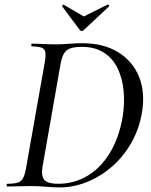

<svg xmlns="http://www.w3.org/2000/svg" viewBox="-20 -816 660 840"><path d="M241 4Q217 4 181.5 1Q146 -2 116 -2Q85 -2 59 -1Q33 0 12 0Q9 0 9 -6Q9 -12 12 -12Q42 -12 57.5 -17Q73 -22 81 -37Q89 -52 94 -81L176 -544Q184 -587 173 -600Q162 -613 119 -613Q117 -613 117 -619Q117 -625 119 -625Q140 -625 167.5 -623.5Q195 -622 225 -622Q253 -622 283.5 -624.5Q314 -627 339 -627Q433 -627 497 -587.5Q561 -548 588.5 -479.5Q616 -411 601 -323Q588 -248 552.5 -187.5Q517 -127 467 -84.5Q417 -42 358.5 -19Q300 4 241 4ZM235 -12Q303 -12 360.5 -45.5Q418 -79 458.5 -143.5Q499 -208 516 -301Q526 -361 521 -416.5Q516 -472 495 -516Q474 -560 435 -585.5Q396 -611 338 -611Q293 -611 273.5 -597Q254 -583 246 -542L167 -92Q159 -51 172 -31.5Q185 -12 235 -12ZM329 -685 252 -788Q251 -790 254.5 -793.5Q258 -797 259 -795L347 -744L451 -796Q454 -797 456.5 -793.5Q459 -790 457 -788L347 -685Q337 -675 329 -685Z"/></svg>

Font: Cormorant Light Medium
Style: Italic
Weight: 500
Italic angle: -10°
Version: Version 4.000